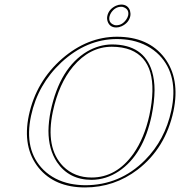

<svg xmlns="http://www.w3.org/2000/svg" viewBox="-20 -821 798 851"><path d="M749 -329.1Q713.9 -164.6 590.3 -69.3Q486.3 9.8 356.9 9.8Q222.7 9.8 151.4 -77.1Q78.1 -168 107.9 -310.1Q140.1 -460.4 255.9 -561.5Q367.7 -657.7 498 -658.2Q637.7 -658.2 709 -564.9Q778.8 -472.2 749 -329.1ZM475.6 -613.8Q377.9 -613.8 303.7 -525.9Q240.7 -450.2 214.4 -327.1Q180.2 -165.5 259.8 -84Q310.1 -34.2 386.2 -34.2Q496.1 -34.2 571.3 -139.6Q620.1 -209.5 642.1 -310.1Q691.9 -544.9 559.1 -599.6Q522.5 -613.8 475.6 -613.8ZM455.6 -750Q461.9 -780.3 493.7 -795.4Q505.9 -800.8 517.1 -800.8Q546.4 -800.8 556.2 -773.9Q559.6 -761.7 557.6 -750Q551.3 -719.7 519 -704.6Q506.8 -699.2 495.6 -699.2Q466.3 -699.2 457 -726.1Q453.1 -738.3 455.6 -750ZM739.3 -331.1Q772.5 -486.3 686.5 -576.2Q638.2 -625.5 564 -641.6Q532.2 -647.9 498 -647.9Q364.3 -647.9 252.4 -544.9Q147.5 -446.8 117.7 -308.1Q85 -155.3 172.9 -67.9Q220.2 -22 291 -6.8Q322.8 -0.5 356.9 0Q511.7 0 622.6 -111.3Q711.4 -200.7 739.3 -331.1ZM475.6 -624Q617.2 -624 653.8 -504.9Q665 -467.3 665 -421.9Q664.6 -370.1 651.9 -308.1Q615.2 -134.8 506.8 -62Q450.2 -24.4 386.2 -23.9Q285.6 -23.9 232.4 -102.5Q194.8 -159.2 194.8 -241.2Q195.3 -283.2 204.6 -329.1Q245.1 -520.5 366.2 -592.8Q419.4 -623.5 475.6 -624ZM465.3 -748Q460 -722.7 481.4 -712.4Q485.4 -710.9 488.8 -709.5Q492.7 -709 495.6 -709Q522.5 -709 540.5 -735.8Q545.9 -744.1 547.9 -752Q553.2 -777.3 531.2 -787.6Q527.3 -789.1 523.9 -790.5Q520 -791 517.1 -791Q490.2 -791 472.2 -764.2Q467.3 -755.9 465.3 -748Z"/></svg>

Font: Linux Biolinum Outline O
Style: Italic
Weight: 400
Italic angle: -12°
Designer: Philipp H. Poll
Foundry: Philipp H. Poll
Version: Version 0.6.2